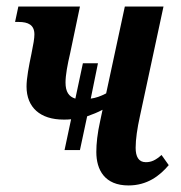

<svg xmlns="http://www.w3.org/2000/svg" viewBox="-20 -556 552 586"><path d="M177 -98H224L246 -201C263 -207 278 -213 293 -221L286 -188C277 -148 274 -117 274 -92C274 -37 300 10 372 10C429 10 467 -19 495 -52L473 -83C455 -67 442 -61 425 -61C403 -61 394 -78 394 -105C394 -131 399 -165 407 -201L479 -536H361L304 -271C287 -262 272 -257 257 -255L279 -363H233L210 -255C190 -261 180 -276 180 -304C180 -327 186 -359 194 -393L224 -536H36L26 -489H37C66 -489 85 -480 85 -451C85 -439 82 -421 76 -392C68 -354 61 -317 61 -292C61 -228 103 -191 174 -191C182 -191 190 -191 197 -192Z"/></svg>

Font: Noto Serif Condensed SemiBold
Style: Italic
Weight: 600
Width: 3
Italic angle: -12°
Designer: Monotype Design Team
Foundry: Monotype Imaging Inc.
Version: Version 2.014